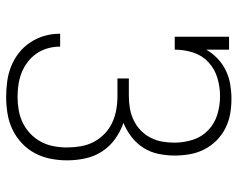

<svg xmlns="http://www.w3.org/2000/svg" viewBox="-96 -688 791 640"><g transform="rotate(90 300.0 -367.5)"><path d="M303 8Q277 8 251 4.5Q225 1 201 -8.5Q177 -18 156.5 -34Q136 -50 121.5 -71.5Q107 -93 99.5 -118Q92 -143 92 -169Q92 -170 92 -170.5Q92 -171 92 -172H135Q135 -171 135 -170.5Q135 -170 135 -170Q135 -149 141 -129Q147 -109 158.5 -92.5Q170 -76 186.5 -63.5Q203 -51 222 -43.5Q241 -36 261.5 -33Q282 -30 303 -30Q325 -30 347.5 -34Q370 -38 390 -48Q410 -58 426 -73.5Q442 -89 452.5 -109Q463 -129 467 -151Q471 -173 471 -196Q471 -218 467 -241Q463 -264 452.5 -284Q442 -304 425.5 -320Q409 -336 388.5 -345.5Q368 -355 345.5 -359Q323 -363 300 -363H241V-401H300Q321 -401 341 -404.5Q361 -408 380 -417Q399 -426 414 -440.5Q429 -455 438.5 -473.5Q448 -492 451.5 -512Q455 -532 455 -553Q455 -584 445.5 -614Q436 -644 413.5 -665.5Q391 -687 361 -696Q331 -705 300 -705Q269 -705 239 -696Q209 -687 186.5 -666Q164 -645 154.5 -615Q145 -585 145 -554H102V-735H145V-659Q157 -680 175 -697Q193 -714 215 -724.5Q237 -735 261 -739Q285 -743 309 -743Q335 -743 360 -738.5Q385 -734 407.5 -722.5Q430 -711 448 -693Q466 -675 477.5 -652.5Q489 -630 493.5 -604.5Q498 -579 498 -554Q498 -527 492.5 -500Q487 -473 472.5 -450Q458 -427 436 -410Q414 -393 389 -383Q418 -373 443 -355Q468 -337 484.5 -311.5Q501 -286 507.5 -256Q514 -226 514 -195Q514 -167 508.5 -139.5Q503 -112 490 -87.5Q477 -63 456.5 -44Q436 -25 411 -13Q386 -1 358 3.5Q330 8 303 8Z"/></g></svg>

Font: Iosevka Curly Slab XLtEx
Style: Regular
Weight: 200
Width: 7
Monospace: yes
Designer: Belleve Invis
Foundry: Belleve Invis
Version: Version 11.1.0; ttfautohint (v1.8.3)